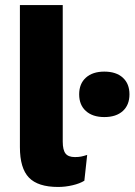

<svg xmlns="http://www.w3.org/2000/svg" viewBox="-20 -732 537 762"><path d="M229 -712V-170.2Q229 -137 240 -122.8Q251 -108.6 277.2 -108.6Q291.8 -108.6 302.1 -110.7Q312.4 -112.8 326 -117.2L314.8 -14.8Q297 -3.6 268.1 3.2Q239.2 10 210.8 10Q130.6 10 94.8 -27.2Q59 -64.4 59 -148V-712ZM394 -447.8Q441 -447.8 467.4 -423.8Q493.8 -399.8 493.8 -357.6Q493.8 -315.4 467.4 -291.4Q441 -267.4 394 -267.4Q347.6 -267.4 320.9 -291.4Q294.2 -315.4 294.2 -357.6Q294.2 -399.8 320.9 -423.8Q347.6 -447.8 394 -447.8Z"/></svg>

Font: Work Sans
Style: Regular
Weight: 400
Designer: Wei Huang
Foundry: Wei Huang
Version: Version 2.006; ttfautohint (v1.8.1.43-b0c9)